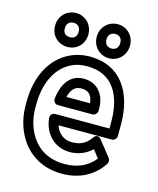

<svg xmlns="http://www.w3.org/2000/svg" viewBox="-117 -836 783 953"><g transform="rotate(15 274.0 -359.5)"><path d="M463 -278V-243H185C174 -243 158 -236 160 -215C166 -155 199 -110 246 -90C263 -83 281 -79 301 -79C348 -79 387 -97 415 -124L446 -84C413 -42 364 -15 292 -15C189 -15 125 -72 96 -155C86 -183 81 -213 81 -246V-265C81 -384 129 -463 197 -496C221 -508 247 -513 278 -513C407 -513 463 -415 463 -278ZM278 -563C241 -563 206 -555 175 -540C85 -496 31 -397 31 -265V-246C31 -208 37 -172 49 -138C84 -38 167 35 292 35C388 35 457 -8 498 -71C503 -79 504 -92 497 -101L435 -179C413 -206 396 -179 395 -177C374 -147 346 -129 301 -129C287 -129 276 -131 266 -135C243 -145 224 -164 215 -193H488C499 -193 513 -203 513 -218V-278C513 -442 436 -563 278 -563ZM388 -326C388 -396 347 -449 277 -449C198 -449 169 -379 162 -317C161 -307 166 -289 187 -289H363C378 -289 388 -303 388 -314ZM337 -339H216C226 -378 244 -399 277 -399C314 -399 333 -381 337 -339ZM156 -630C133 -630 120 -642 120 -667C120 -691 135 -704 156 -704C177 -704 191 -691 191 -667C191 -642 177 -630 156 -630ZM156 -580C204 -580 241 -616 241 -667C241 -717 203 -754 156 -754C109 -754 70 -718 70 -667C70 -615 108 -580 156 -580ZM370 -629C349 -629 334 -642 334 -667C334 -691 349 -704 370 -704C391 -704 405 -691 405 -667C405 -642 390 -629 370 -629ZM370 -579C418 -579 455 -617 455 -667C455 -717 417 -754 370 -754C323 -754 284 -718 284 -667C284 -616 322 -579 370 -579Z"/></g></svg>

Font: Asimov
Style: NarOu
Weight: 500
Designer: Google
Version: Version 2.000980; 2014